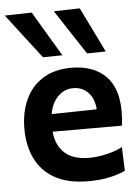

<svg xmlns="http://www.w3.org/2000/svg" viewBox="-59 -821 641 877"><g transform="rotate(-5 261.5 -383.0)"><path d="M311 12.5Q217 12.5 157 -21.5Q97 -55.5 68.5 -115Q40 -174.5 40 -251Q40 -327 67.2 -385.8Q94.5 -444.5 147.5 -477.5Q200.5 -510.5 277.5 -510.5Q377 -510.5 433.2 -456Q489.5 -401.5 489.5 -292.5Q489.5 -254.5 485.5 -227H167.5Q173 -164 211.8 -128.8Q250.5 -93.5 325.5 -93.5Q357 -93.5 399 -102.2Q441 -111 476.5 -129.5L480.5 -20.5Q452 -6.5 408.8 3Q365.5 12.5 311 12.5ZM278.5 -417Q237 -417 207.8 -387.2Q178.5 -357.5 170 -307.5L377 -311.5Q373.5 -361 346.5 -389Q319.5 -417 278.5 -417ZM153.5 -569.5Q115 -619 75.8 -670.2Q36.5 -721.5 -4 -774.5L119.5 -777.5Q150 -726 180.8 -674.2Q211.5 -622.5 242.5 -571ZM355.5 -569.5Q323 -619 289.2 -670.2Q255.5 -721.5 221 -774.5L340 -777.5Q365.5 -726 390.5 -674.5Q415.5 -623 441 -571Z"/></g></svg>

Font: Commissioner SemiBold
Style: Regular
Weight: 600
Designer: Kostas Bartsokas
Foundry: Kostas Bartsokas
Version: Version 1.000; ttfautohint (v1.8.3)